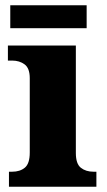

<svg xmlns="http://www.w3.org/2000/svg" viewBox="-20 -709 405 729"><path d="M14 0V-57H26Q56 -57 74.5 -72.5Q93 -88 93 -130V-412Q93 -450 73.5 -464.5Q54 -479 26 -479H10V-536H268V-128Q268 -87 287 -72Q306 -57 335 -57H346V0ZM19 -602V-689H309V-602Z"/></svg>

Font: Noto Serif Devanagari ExtraBold
Style: Regular
Weight: 800
Designer: Universal Thirst, Indian Type Foundry and the Monotype Design Team
Foundry: Monotype Imaging Inc.
Version: Version 2.004; ttfautohint (v1.8.4.7-5d5b)